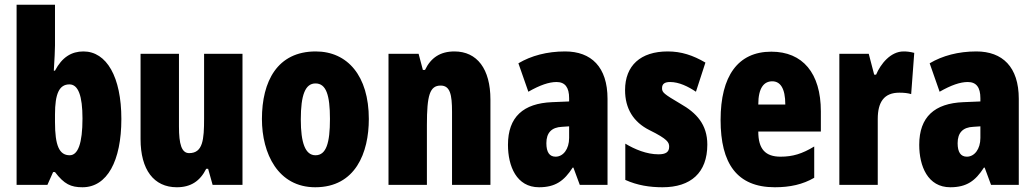

<svg xmlns="http://www.w3.org/2000/svg" viewBox="-20 -780 4367 810"><path d="M212 -588V-760H50V0H180L204 -54H212C251 -3 279 10 328 10C432 10 492 -101 492 -278C492 -455 430 -563 332 -563C282 -563 242 -539 212 -482H207C210 -532 212 -567 212 -588ZM273 -424C310 -424 328 -376 328 -280C328 -175 309 -125 274 -125C230 -125 212 -166 212 -265V-297C212 -385 230 -424 273 -424Z M1003 -553H841V-280C841 -191 836 -134 778 -134C746 -134 735 -172 735 -246V-553H573V-193C573 -64 629 10 726 10C785 10 824 -16 850 -68H858L877 0H1003Z M1536 -278C1536 -460 1446 -563 1312 -563C1150 -563 1085 -437 1085 -278C1085 -132 1153 10 1310 10C1480 10 1536 -136 1536 -278ZM1249 -276C1249 -380 1268 -428 1311 -428C1356 -428 1372 -379 1372 -278C1372 -176 1356 -125 1311 -125C1268 -125 1249 -177 1249 -276Z M1897 -563C1838 -563 1798 -537 1773 -485H1764L1746 -553H1619V0H1781V-253C1781 -378 1793 -419 1839 -419C1879 -419 1887 -381 1887 -308V0H2049V-360C2049 -489 1993 -563 1897 -563Z M2364 -563C2288 -563 2221 -545 2167 -513L2209 -393C2258 -421 2296 -434 2328 -434C2364 -434 2381 -411 2381 -366V-352L2309 -349C2188 -344 2123 -287 2123 -169C2123 -79 2159 10 2254 10C2323 10 2360 -17 2396 -73H2399L2426 0H2543V-363C2543 -498 2474 -563 2364 -563ZM2351 -245 2381 -247V-198C2381 -151 2356 -119 2324 -119C2298 -119 2285 -138 2285 -176C2285 -220 2307 -243 2351 -245Z M2964 -170C2964 -255 2918 -304 2851 -342C2780 -384 2773 -390 2773 -408C2773 -426 2784 -434 2807 -434C2845 -434 2883 -415 2916 -393L2956 -516C2903 -547 2854 -563 2797 -563C2682 -563 2617 -503 2617 -400C2617 -322 2652 -265 2720 -231C2797 -193 2803 -179 2803 -161C2803 -138 2788 -129 2758 -129C2708 -129 2658 -150 2618 -174V-21C2669 2 2721 10 2775 10C2894 10 2964 -51 2964 -170Z M3234 -562C3093 -562 3020 -459 3020 -274C3020 -90 3089 10 3249 10C3313 10 3367 -2 3415 -30V-162C3364 -131 3324 -119 3273 -119C3209 -119 3179 -151 3179 -225H3443V-310C3443 -472 3366 -562 3234 -562ZM3238 -437C3271 -437 3293 -409 3293 -339H3179C3179 -411 3204 -437 3238 -437Z M3792 -563C3737 -563 3695 -510 3676 -465H3668L3645 -553H3521V0H3683V-278C3683 -350 3710 -389 3774 -389C3795 -389 3811 -387 3824 -383L3837 -557C3817 -562 3805 -563 3792 -563Z M4099 -563C4023 -563 3956 -545 3902 -513L3944 -393C3993 -421 4031 -434 4063 -434C4099 -434 4116 -411 4116 -366V-352L4044 -349C3923 -344 3858 -287 3858 -169C3858 -79 3894 10 3989 10C4058 10 4095 -17 4131 -73H4134L4161 0H4278V-363C4278 -498 4209 -563 4099 -563ZM4086 -245 4116 -247V-198C4116 -151 4091 -119 4059 -119C4033 -119 4020 -138 4020 -176C4020 -220 4042 -243 4086 -245Z"/></svg>

Font: Noto Sans Myanmar ExtraCondensed Black
Style: Regular
Weight: 900
Width: 2
Designer: Monotype Design Team
Foundry: Monotype Imaging Inc.
Version: Version 2.107